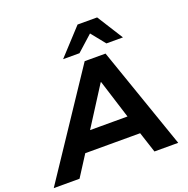

<svg xmlns="http://www.w3.org/2000/svg" viewBox="-200 -1095 1217 1245"><g transform="rotate(-20 408.5 -472.0)"><path d="M-40 0 430 -705H574L819 0H655L592 -193L651 -143H184L261 -192L138 0ZM481 -541 287 -237 260 -273H617L580 -236L484 -541ZM303 -765 468 -944H603L716 -765H602L524 -862L416 -765Z"/></g></svg>

Font: Nunito Sans 10pt SemiExpanded ExtraBold
Style: Italic
Weight: 800
Width: 6
Italic angle: -9°
Designer: Vernon Adams
Foundry: Vernon Adams
Version: Version 3.101;gftools[0.9.27]